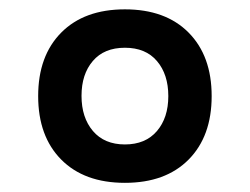

<svg xmlns="http://www.w3.org/2000/svg" viewBox="-20 -904 540 415"><path d="M180.9 -620.8Q205.6 -591.8 250 -591.8Q294.4 -591.8 319.1 -620.6Q343.8 -649.4 343.8 -696.3Q343.8 -743.2 319.3 -772Q294.9 -800.8 250 -800.8Q205.1 -800.8 180.7 -772.2Q156.2 -743.7 156.2 -696.8Q156.2 -649.9 180.9 -620.8ZM387.7 -559.1Q337.9 -508.8 250 -508.8Q162.1 -508.8 112.3 -559.1Q62.5 -609.4 62.5 -696.3Q62.5 -783.2 112.3 -833.5Q162.1 -883.8 250 -883.8Q337.9 -883.8 387.7 -833.5Q437.5 -783.2 437.5 -696.3Q437.5 -609.4 387.7 -559.1Z"/></svg>

Font: Oswald-Regular
Style: Regular
Weight: 400
Designer: vernon adams
Foundry: vernon adams
Version: Version 2.002; ttfautohint (v0.92.18-e454-dirty) -l 8 -r 50 